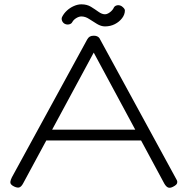

<svg xmlns="http://www.w3.org/2000/svg" viewBox="-20 -856 893 887"><path d="M793 -31Q799 -22 799 -15Q799 -8 794 -3Q789 2 779 7Q765 14 756 10Q747 6 739 -8L413 -613L87 -9Q79 6 70 9.5Q61 13 46 6Q37 2 32 -3.5Q27 -9 28 -17Q29 -25 35 -37L383 -674Q388 -683 395 -687Q402 -691 413 -691Q421 -691 426.5 -689Q432 -687 436 -683.5Q440 -680 443 -673ZM159 -207 179 -257H637L656 -207ZM356 -836Q382 -836 400.5 -824.5Q419 -813 435 -801.5Q451 -790 465 -790Q472 -790 479.5 -794Q487 -798 493.5 -804Q500 -810 504 -817Q508 -828 519 -831Q530 -834 541 -828Q547 -824 552 -818.5Q557 -813 557 -808Q557 -789 544 -772Q531 -755 510.5 -744.5Q490 -734 465 -734Q447 -734 428 -745.5Q409 -757 391.5 -768.5Q374 -780 356 -780Q345 -780 332.5 -772.5Q320 -765 314 -754Q310 -746 299.5 -743.5Q289 -741 279 -746Q270 -751 266.5 -760.5Q263 -770 267 -778Q275 -794 289 -807Q303 -820 321 -828Q339 -836 356 -836Z"/></svg>

Font: Fredoka SemiExpanded Light
Style: Regular
Weight: 300
Width: 6
Designer: Ben Nathan
Foundry: Milena B. Brandão, Ben Nathan
Version: Version 2.001